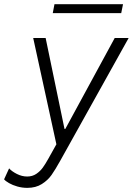

<svg xmlns="http://www.w3.org/2000/svg" viewBox="-77 -700 646 934"><path d="M-57.1 172.4 -32.7 119.1Q-19.5 133.8 5.1 146.2Q29.8 158.7 55.2 158.7Q80.6 158.7 99.6 145.8Q118.7 132.8 131.3 115.2Q144 97.7 159.2 70.3L164.6 60.5L197.3 2L84.5 -515.1H145L236.8 -72.8H240.7L481 -515.1H548.8L216.8 80.6Q191.9 125.5 173.8 151.1Q155.8 176.8 126.5 195.3Q97.2 213.9 55.7 213.9Q30.8 213.9 7.6 207.3Q-15.6 200.7 -32.7 190.9Q-49.8 181.2 -57.1 172.4ZM188 -679.7H521.5L512.7 -636.2H179.7Z"/></svg>

Font: Reddit Sans Chocolate Light
Style: Italic
Weight: 300
Italic angle: -11.25°
Designer: Stephen Hutchings
Version: Version 1.013